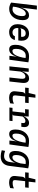

<svg xmlns="http://www.w3.org/2000/svg" viewBox="2168 -2986 1065 5440"><g transform="rotate(90 2700.0 -265.5)"><path d="M233.5 6Q189.5 6 152 -4Q114.5 -14 88.5 -27.2Q62.5 -40.5 52.5 -50L144 -114Q148 -109.5 164 -103.2Q180 -97 202 -92.2Q224 -87.5 245 -87.5Q286 -87.5 320.8 -108Q355.5 -128.5 381.2 -165.8Q407 -203 421.2 -253Q435.5 -303 435.5 -361.5Q435.5 -417.5 417.8 -441Q400 -464.5 366.5 -464.5Q325.5 -464.5 289.5 -432Q253.5 -399.5 225.2 -336.5Q197 -273.5 177.5 -181.5L167 -208.5L189.5 -294.5Q204 -376 234.8 -434.5Q265.5 -493 310.8 -524.5Q356 -556 414 -556Q480 -556 515 -512.2Q550 -468.5 550 -374.5Q550 -291.5 526.5 -221.8Q503 -152 460.2 -101Q417.5 -50 359.8 -22Q302 6 233.5 6ZM52.5 -50 138.5 -778H250.5L220.5 -534L168 -100Z M878.5 7.5Q822.5 7.5 773.8 -19.5Q725 -46.5 695 -99.2Q665 -152 665 -229Q665 -301 684.5 -360.8Q704 -420.5 739.5 -464.5Q775 -508.5 823.2 -532.5Q871.5 -556.5 929 -556.5Q1014 -556.5 1063 -517.2Q1112 -478 1127 -409.5Q1142 -341 1125.5 -252H774Q768 -190 787 -154Q806 -118 835.5 -102.8Q865 -87.5 890.5 -87.5Q936.5 -87.5 965 -102Q993.5 -116.5 1004.5 -155H1112.5Q1101 -103 1071.5 -66.5Q1042 -30 994 -11.2Q946 7.5 878.5 7.5ZM780 -293.5Q786.5 -315.5 802 -323.5Q817.5 -331.5 842.5 -331.5H1023Q1026.5 -374 1017.2 -402.8Q1008 -431.5 984.8 -446.5Q961.5 -461.5 923 -461.5Q882.5 -461.5 852.2 -441.8Q822 -422 803.8 -384.5Q785.5 -347 780 -293.5Z M1561 0 1585 -213.5 1628 -492 1655 -517 1745.5 -537 1671.5 0ZM1376.5 6Q1311.5 6 1280.5 -38Q1249.5 -82 1249.5 -174Q1249.5 -258 1273.2 -328Q1297 -398 1340.2 -449Q1383.5 -500 1441.5 -528Q1499.5 -556 1568 -556Q1608 -556 1643 -552.8Q1678 -549.5 1704.5 -545.2Q1731 -541 1745.5 -537L1713 -445.5Q1707.5 -448 1687.8 -451Q1668 -454 1643 -456.5Q1618 -459 1594.8 -460.8Q1571.5 -462.5 1558.5 -462.5Q1495.5 -462.5 1452 -425Q1408.5 -387.5 1386.2 -325.2Q1364 -263 1364 -189Q1364 -133 1377.8 -109.2Q1391.5 -85.5 1424.5 -85.5Q1465 -85.5 1499.8 -118Q1534.5 -150.5 1562 -213.8Q1589.5 -277 1608.5 -368.5L1619 -341.5L1600 -282Q1584.5 -189.5 1554.2 -125Q1524 -60.5 1479.5 -27.2Q1435 6 1376.5 6Z M1860 0 1918.5 -547H2014.5L1999 -274L1995 -315.5Q2009 -386 2035.5 -440.5Q2062 -495 2103 -526Q2144 -557 2201.5 -557Q2271.5 -557 2304.8 -507.5Q2338 -458 2327.5 -361.5L2288 0H2175L2210 -323Q2217.5 -393.5 2201.8 -423.2Q2186 -453 2144.5 -453Q2114.5 -453 2087.8 -434.8Q2061 -416.5 2040 -385.2Q2019 -354 2007 -315.5L1973 0Z M2742 8Q2710 8 2677 0.2Q2644 -7.5 2616.8 -27Q2589.5 -46.5 2575.2 -80.5Q2561 -114.5 2566.5 -167L2588 -368Q2589 -378.5 2595.8 -396Q2602.5 -413.5 2616.5 -428.5Q2630.5 -443.5 2652 -446L2608.5 -524L2612.5 -538L2660 -737H2748L2722 -502.5L2715.5 -472.5L2683 -174Q2678 -124 2698.5 -108Q2719 -92 2754.5 -92Q2821.5 -92 2856.5 -104Q2891.5 -116 2918 -127L2907 -21.5Q2870.5 -9 2832.2 -0.5Q2794 8 2742 8ZM2462 -446 2472.5 -546H2900L2889.5 -446Z M3026 0 3035 -88H3409.5L3400.5 0ZM3071.5 -444 3082.5 -547H3281L3235.5 -444ZM3128 -10 3170 -396Q3172.5 -421 3183.8 -431Q3195 -441 3219 -444L3179.5 -486L3186 -530.5L3281 -547L3274.5 -400Q3291 -448 3319.5 -483.2Q3348 -518.5 3384.2 -537.5Q3420.5 -556.5 3460 -556.5Q3534 -556.5 3563.5 -504.8Q3593 -453 3570.5 -337.5H3461.5Q3473 -403 3460.8 -428Q3448.5 -453 3408.5 -453Q3383.5 -453 3358.2 -441.8Q3333 -430.5 3312.2 -412Q3291.5 -393.5 3279.5 -372.5L3252.5 -129.5Q3250.5 -111.5 3241.8 -101.8Q3233 -92 3217.5 -88L3246 -66.5L3240 -10Z M3961 0 3985 -213.5 4028 -492 4055 -517 4145.5 -537 4071.5 0ZM3776.5 6Q3711.5 6 3680.5 -38Q3649.5 -82 3649.5 -174Q3649.5 -258 3673.2 -328Q3697 -398 3740.2 -449Q3783.5 -500 3841.5 -528Q3899.5 -556 3968 -556Q4008 -556 4043 -552.8Q4078 -549.5 4104.5 -545.2Q4131 -541 4145.5 -537L4113 -445.5Q4107.5 -448 4087.8 -451Q4068 -454 4043 -456.5Q4018 -459 3994.8 -460.8Q3971.5 -462.5 3958.5 -462.5Q3895.5 -462.5 3852 -425Q3808.5 -387.5 3786.2 -325.2Q3764 -263 3764 -189Q3764 -133 3777.8 -109.2Q3791.5 -85.5 3824.5 -85.5Q3865 -85.5 3899.8 -118Q3934.5 -150.5 3962 -213.8Q3989.5 -277 4008.5 -368.5L4019 -341.5L4000 -282Q3984.5 -189.5 3954.2 -125Q3924 -60.5 3879.5 -27.2Q3835 6 3776.5 6Z M4237 217.5 4254 122.5Q4338 151.5 4396 151.5Q4454 151.5 4490.8 128.8Q4527.5 106 4546.8 66.2Q4566 26.5 4572.5 -24.5L4623.5 -428.5L4638.5 -545.5L4749 -532L4678 13.5Q4672.5 57 4655.2 98.8Q4638 140.5 4606.2 174.5Q4574.5 208.5 4524.8 228Q4475 247.5 4403.8 246.5Q4332.5 245.5 4237 217.5ZM4389 6Q4324 6 4290.5 -38Q4257 -82 4257 -174Q4257 -258 4281.2 -328Q4305.5 -398 4349 -449Q4392.5 -500 4450.8 -528Q4509 -556 4577.5 -556Q4617.5 -556 4651 -552Q4684.5 -548 4709.2 -542.5Q4734 -537 4747 -532L4697 -445.5Q4701 -448 4686.8 -451Q4672.5 -454 4649.5 -456.5Q4626.5 -459 4603.8 -460.8Q4581 -462.5 4568 -462.5Q4505 -462.5 4461 -425Q4417 -387.5 4394.2 -325.2Q4371.5 -263 4371.5 -189Q4371.5 -133 4387.8 -109.2Q4404 -85.5 4437 -85.5Q4498 -85.5 4545.5 -158.2Q4593 -231 4621 -368.5L4631.5 -341.5L4619 -282Q4603.5 -189.5 4571.8 -125Q4540 -60.5 4493.8 -27.2Q4447.5 6 4389 6Z M5142 8Q5110 8 5077 0.2Q5044 -7.5 5016.8 -27Q4989.5 -46.5 4975.2 -80.5Q4961 -114.5 4966.5 -167L4988 -368Q4989 -378.5 4995.8 -396Q5002.5 -413.5 5016.5 -428.5Q5030.5 -443.5 5052 -446L5008.5 -524L5012.5 -538L5060 -737H5148L5122 -502.5L5115.5 -472.5L5083 -174Q5078 -124 5098.5 -108Q5119 -92 5154.5 -92Q5221.5 -92 5256.5 -104Q5291.5 -116 5318 -127L5307 -21.5Q5270.5 -9 5232.2 -0.5Q5194 8 5142 8ZM4862 -446 4872.5 -546H5300L5289.5 -446Z"/></g></svg>

Font: Spline Sans Mono Medium
Style: Italic
Weight: 500
Italic angle: -4°
Monospace: yes
Designer: Eben Sorkin, Mirko Velimirovic
Foundry: Sorkin Type
Version: Version 1.004